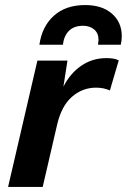

<svg xmlns="http://www.w3.org/2000/svg" viewBox="-20 -740 502 760"><path d="M317 -720Q384 -720 423 -686Q462 -652 462 -597Q462 -579 458 -563H368Q370 -577 370 -582Q370 -609 352.5 -623.5Q335 -638 309 -638Q273 -638 253 -618Q233 -598 229 -563H136Q146 -635 193 -677.5Q240 -720 317 -720ZM231 -397Q258 -450 302 -480Q346 -510 401 -510Q434 -510 450 -501L415 -382Q391 -393 360 -393Q306 -393 264.5 -356.5Q223 -320 206 -246L149 0H12L128 -500H247Z"/></svg>

Font: Elaine Sans SemiBold
Style: Italic
Weight: 600
Italic angle: -13°
Designer: Wei Huang
Foundry: Wei Huang
Version: Version 2.001;December 24, 2019;FontCreator 12.0.0.2547 64-b